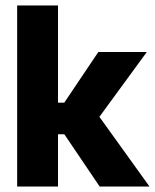

<svg xmlns="http://www.w3.org/2000/svg" viewBox="-20 -685 569 705"><path d="M346 0 177 -250 345 -256 529 0ZM341 -494H519L345 -256L177 -250ZM144 -192V-308H323V-192ZM193 0H43V-665H193Z"/></svg>

Font: Blinker
Style: Regular
Weight: 400
Designer: Juergen Huber
Foundry: supertype
Version: 1.017